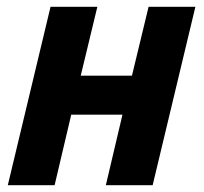

<svg xmlns="http://www.w3.org/2000/svg" viewBox="-20 -546 600 566"><path d="M3 0 129 -526H267L218 -323H369L418 -526H556L430 0H292L341 -208H190L141 0Z"/></svg>

Font: Ubuntu Sans Mono
Style: Italic
Weight: 400
Italic angle: -13.5°
Monospace: yes
Designer: Dalton Maag Ltd
Foundry: Dalton Maag Ltd
Version: Version 1.006